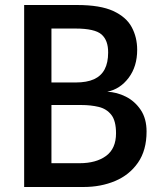

<svg xmlns="http://www.w3.org/2000/svg" viewBox="-20 -747 640 767"><path d="M76.5 0V-727H288.5Q380.5 -727 432.5 -703Q484.5 -679 506.2 -638.5Q528 -598 528 -548Q528 -481.5 494 -436.2Q460 -391 408.5 -380.5Q446.5 -379 482.5 -361Q518.5 -343 542 -308.2Q565.5 -273.5 565.5 -221.5Q565.5 -146.5 531.2 -97.2Q497 -48 440 -24Q383 0 314 0ZM185.5 -95H297.5Q364 -95 403.8 -124.2Q443.5 -153.5 443.5 -214.5Q443.5 -264.5 424.5 -288.5Q405.5 -312.5 374 -320Q342.5 -327.5 305 -327.5H185.5ZM185.5 -417.5H282Q327 -417.5 355.5 -430.5Q384 -443.5 398 -470Q412 -496.5 412 -537Q412.5 -585.5 385.8 -609.2Q359 -633 281 -633H185.5Z"/></svg>

Font: Spline Sans Mono Medium
Style: Regular
Weight: 500
Monospace: yes
Version: Version 1.004